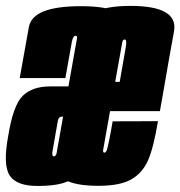

<svg xmlns="http://www.w3.org/2000/svg" viewBox="-43 -627 612 652"><path d="M299 -71 355.5 -390Q368.5 -463.5 381.5 -534.8Q394.5 -606 231 -606Q67.5 -606 55 -535Q42.5 -464 24 -362H179Q197 -464 201 -484.8Q205 -505.5 213.5 -505.5Q222 -505.5 217.8 -485.2Q213.5 -465 202 -395.5L148.5 -88.5L176.5 -87ZM84.5 4.5Q190 4.5 213.8 -32.5Q237.5 -69.5 250.5 -149.5L169.5 -210Q154 -128 150.8 -112Q147.5 -96 140 -96Q132 -96 135.5 -114.5Q139 -133 143.5 -160Q151 -200 153.2 -215.5Q155.5 -231 168 -231Q175 -231 177.5 -231L196 -333.5Q160.5 -333.5 127 -333.5Q67.5 -333.5 34.8 -302.2Q2 -271 -15 -166Q-33.5 -67 -10.2 -31.2Q13 4.5 84.5 4.5ZM291 4 311 -108.5Q304 -108.5 308.5 -137.5Q313.5 -165 338 -303Q362 -437.5 367.5 -466Q371.5 -493 380 -493Q389 -493 384 -466Q379.5 -440.5 363.5 -349H333.5L316 -249.5H500Q504.5 -275.5 509.5 -303Q532 -434.5 548 -521Q563 -607 400 -607Q237.5 -607 222.5 -519.5Q207 -433.5 184 -303.5Q162 -177 145.5 -86Q129.5 4 291 4ZM311 -108.5 291 4Q365 4 403 -18Q440 -39 459.5 -82Q478 -123.5 493.5 -215.5L339.5 -215Q333.5 -179 328 -152Q322.5 -126 320 -117.5Q316 -108.5 311 -108.5Z"/></svg>

Font: Anybody UltraCondensed ExtraBold
Style: Italic
Weight: 800
Width: 1
Italic angle: -10°
Version: Version 1.113;gftools[0.9.25]